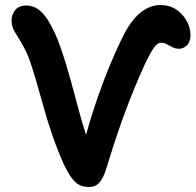

<svg xmlns="http://www.w3.org/2000/svg" viewBox="-20 -732 778 764"><path d="M335 12Q312 12 296 4Q280 -4 265.5 -23.5Q251 -43 234 -78Q207 -139 188 -195Q169 -251 154.5 -302.5Q140 -354 127 -399.5Q114 -445 101 -483.5Q88 -522 71 -551Q54 -581 40 -603Q26 -625 26 -651Q26 -674 40.5 -692Q55 -710 86 -710Q108 -710 128.5 -697.5Q149 -685 170 -653Q199 -607 221 -543.5Q243 -480 262 -410Q281 -340 299.5 -272Q318 -204 339 -151L307 -133Q323 -202 344.5 -271Q366 -340 390 -403.5Q414 -467 437 -518.5Q460 -570 478 -604Q509 -660 544.5 -686Q580 -712 618 -712Q655 -712 681.5 -694Q708 -676 723 -648.5Q738 -621 738 -593Q738 -566 724 -552Q710 -538 692 -538Q678 -538 665.5 -544.5Q653 -551 642.5 -556.5Q632 -562 621 -562Q610 -562 600 -551.5Q590 -541 575 -514Q554 -473 533 -424Q512 -375 490.5 -319.5Q469 -264 448 -202Q427 -140 407 -74Q399 -46 389.5 -27Q380 -8 367.5 2Q355 12 335 12Z"/></svg>

Font: Shantell Sans SemiBold
Style: Regular
Weight: 600
Designer: Stephen Nixon, Anya Danilova, Shantell Martin
Foundry: Arrow Type
Version: Version 1.011;[c5ecc13dd]